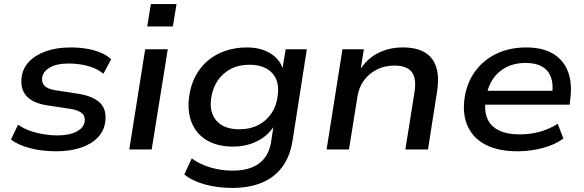

<svg xmlns="http://www.w3.org/2000/svg" viewBox="-20 -734 2870 943"><path d="M256 9Q185 9 126.5 -6.5Q68 -22 34 -49L69 -122Q93 -104 125 -92.5Q157 -81 192.5 -75Q228 -69 263 -69Q321 -69 356.5 -88Q392 -107 396 -138Q399 -163 383 -177.5Q367 -192 328 -199L209 -217Q141 -228 110 -262.5Q79 -297 86 -355Q92 -399 123 -431.5Q154 -464 206 -482.5Q258 -501 328 -501Q369 -501 407 -494.5Q445 -488 475.5 -475Q506 -462 526 -443L488 -372Q456 -398 411.5 -410Q367 -422 318 -422Q257 -422 224 -402Q191 -382 187 -352Q184 -328 199 -312.5Q214 -297 251 -291L368 -273Q439 -261 472 -228Q505 -195 497 -136Q491 -90 459 -57.5Q427 -25 375 -8Q323 9 256 9Z M703 -604 721 -714H847L829 -604ZM615 0 693 -492H804L725 0Z M1121 189Q1049 189 987 172Q925 155 885 123L922 44Q949 64 981 77Q1013 90 1048.5 97Q1084 104 1123 104Q1204 104 1251.5 69.5Q1299 35 1311 -34L1325 -125H1332Q1313 -90 1281.5 -65Q1250 -40 1210 -27Q1170 -14 1125 -14Q1049 -14 997 -44.5Q945 -75 922 -130.5Q899 -186 909 -259Q916 -314 939.5 -359Q963 -404 1000 -435.5Q1037 -467 1086 -484Q1135 -501 1193 -501Q1262 -501 1310 -470.5Q1358 -440 1372 -387L1366 -388L1383 -492H1487L1417 -44Q1405 33 1367 85Q1329 137 1266.5 163Q1204 189 1121 189ZM1156 -99Q1208 -99 1248 -119.5Q1288 -140 1313.5 -178Q1339 -216 1344 -265Q1354 -335 1316.5 -375.5Q1279 -416 1204 -416Q1152 -416 1112.5 -395Q1073 -374 1048.5 -337Q1024 -300 1017 -251Q1007 -181 1044 -140Q1081 -99 1156 -99Z M1584 0 1662 -492H1767L1750 -385H1744Q1779 -443 1834 -472Q1889 -501 1959 -501Q2023 -501 2064 -478Q2105 -455 2121.5 -407.5Q2138 -360 2127 -287L2082 0H1971L2016 -283Q2023 -328 2014.5 -356Q2006 -384 1982 -398Q1958 -412 1917 -412Q1869 -412 1830 -392Q1791 -372 1767 -338.5Q1743 -305 1736 -262L1694 0Z M2522 9Q2429 9 2367.5 -22Q2306 -53 2278.5 -111Q2251 -169 2261 -247Q2271 -323 2311 -380Q2351 -437 2416 -469Q2481 -501 2565 -501Q2645 -501 2696.5 -470Q2748 -439 2769.5 -382.5Q2791 -326 2781 -250L2778 -220H2342L2352 -288H2713L2691 -270Q2699 -319 2686.5 -353.5Q2674 -388 2643 -406.5Q2612 -425 2561 -425Q2508 -425 2467.5 -404.5Q2427 -384 2402 -347.5Q2377 -311 2369 -263L2366 -248Q2357 -193 2372.5 -154Q2388 -115 2428.5 -94.5Q2469 -74 2533 -74Q2584 -74 2631.5 -87Q2679 -100 2719 -126L2747 -54Q2706 -23 2645.5 -7Q2585 9 2522 9Z"/></svg>

Font: Nunito Sans 10pt SemiExpanded SemiBold
Style: Italic
Weight: 600
Width: 6
Italic angle: -9°
Designer: Vernon Adams
Foundry: Vernon Adams
Version: Version 3.101;gftools[0.9.27]